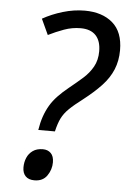

<svg xmlns="http://www.w3.org/2000/svg" viewBox="-53 -763 546 817"><g transform="rotate(5 220.0 -355.0)"><path d="M123 -201Q128 -233 137 -259Q146 -285 159 -307Q172 -329 191.5 -349.5Q211 -370 237 -391Q268 -416 294 -439Q320 -462 336 -490.5Q352 -519 352 -557Q352 -601 330 -624.5Q308 -648 265 -648Q229 -648 194.5 -635.5Q160 -623 128 -607L97 -674Q136 -696 183 -710Q230 -724 276 -724Q351 -724 395.5 -685.5Q440 -647 440 -569Q440 -524 424.5 -486.5Q409 -449 378 -416Q347 -383 302 -348Q265 -320 244.5 -300Q224 -280 213 -258Q202 -236 194 -201ZM125 14Q100 14 87 0.5Q74 -13 74 -37Q74 -59 82 -78Q90 -97 107 -109Q124 -121 150 -121Q171 -121 184 -108Q197 -95 197 -69Q197 -38 179 -12Q161 14 125 14Z"/></g></svg>

Font: Noto Sans Display
Style: Italic
Weight: 400
Italic angle: -12°
Designer: Monotype Design Team
Foundry: Monotype Imaging Inc.
Version: Version 2.003